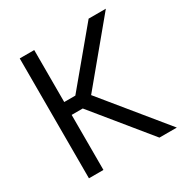

<svg xmlns="http://www.w3.org/2000/svg" viewBox="-166 -868 979 1009"><g transform="rotate(-30 323.5 -364.0)"><path d="M515.6 0 243.2 -334H175.8V0H87.9V-727.5H175.8V-412.1H243.2L505.9 -727.5H610.4L316.4 -373L621.1 0Z"/></g></svg>

Font: Inter V
Style: 
Weight: 400
Designer: Rasmus Andersson
Foundry: rsms
Version: Version 4.000;git-a3f224843